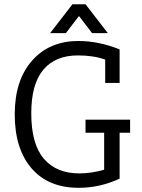

<svg xmlns="http://www.w3.org/2000/svg" viewBox="-20 -872 670 904"><path d="M382.7 -308.6H592.6V-246.9H543.2V-30.9Q450.6 12.3 350.6 12.3Q207.4 12.3 128.4 -79.6Q49.4 -171.6 49.4 -333.3Q49.4 -493.8 130.9 -586.4Q212.3 -679 349.4 -679Q444.4 -679 543.2 -639.5V-481.5H475.3V-591.4Q421 -611.1 346.9 -611.1Q240.7 -611.1 184 -543.8Q127.2 -476.5 127.2 -338.3Q127.2 -193.8 186.4 -124.7Q245.7 -55.6 353.1 -55.6Q409.9 -55.6 470.4 -72.8V-246.9H382.7ZM350.6 -795.1 290.1 -716H216L321 -851.9H382.7L487.7 -716H413.6L353.1 -795.1Z"/></svg>

Font: Slabo 27px
Style: Regular
Weight: 400
Version: Version 1.02 Build 003a